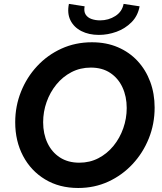

<svg xmlns="http://www.w3.org/2000/svg" viewBox="-20 -940 816 967"><path d="M374 6.8Q278.8 6.8 207.3 -36.4Q135.7 -79.6 96.2 -154.5Q56.6 -229.5 56.6 -324.2Q56.6 -405.3 85.7 -478Q114.7 -550.8 167 -606.9Q219.2 -663.1 289.6 -695.1Q359.9 -727.1 442.9 -727.1Q515.6 -727.1 573.7 -702.1Q631.8 -677.2 673.1 -632.6Q714.4 -587.9 736.6 -528.1Q758.8 -468.3 758.8 -397.9Q758.8 -315.9 729.5 -242.9Q700.2 -169.9 647.9 -113.8Q595.7 -57.6 525.9 -25.4Q456.1 6.8 374 6.8ZM379.4 -120.6Q432.6 -120.6 476.3 -143.6Q520 -166.5 551.8 -205.6Q583.5 -244.6 600.8 -293.9Q618.2 -343.3 618.2 -396Q618.2 -454.1 596.7 -500.2Q575.2 -546.4 534.9 -573Q494.6 -599.6 437.5 -599.6Q384.3 -599.6 340.1 -576.7Q295.9 -553.7 263.9 -514.4Q231.9 -475.1 214.6 -426Q197.3 -377 197.3 -324.2Q197.3 -266.1 219 -220Q240.7 -173.8 281.5 -147.2Q322.3 -120.6 379.4 -120.6ZM478 -764.2Q427.7 -764.2 389.9 -783.4Q352.1 -802.7 334.7 -837.9Q317.4 -873 327.1 -920.4L406.2 -908.2Q401.4 -882.3 411.4 -866.7Q421.4 -851.1 441.2 -844.2Q460.9 -837.4 483.9 -837.4Q526.9 -837.4 561 -859.4Q595.2 -881.3 602.5 -920.4L683.1 -908.2Q674.3 -859.9 642.3 -827.9Q610.4 -795.9 566.7 -780Q522.9 -764.2 478 -764.2Z"/></svg>

Font: Reddit Sans
Style: Bold Italic
Weight: 700
Italic angle: -11.25°
Designer: Stephen Hutchings
Version: Version 1.013